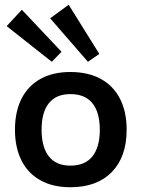

<svg xmlns="http://www.w3.org/2000/svg" viewBox="-20 -769 595 808"><path d="M276 -466Q351 -466 404 -437Q457 -408 485 -353.5Q513 -299 513 -223Q513 -109 450.5 -45Q388 19 276 19Q203 19 150.5 -10Q98 -39 70.5 -93.5Q43 -148 43 -223Q43 -299 70.5 -353.5Q98 -408 150.5 -437Q203 -466 276 -466ZM276 -373Q216 -373 185.5 -334.5Q155 -296 155 -223Q155 -150 185.5 -111Q216 -72 276 -72Q338 -72 369 -111Q400 -150 400 -223Q400 -296 369 -334.5Q338 -373 276 -373ZM269 -749 398 -542 350 -509 191 -692ZM72 -728 239 -551 198 -509 8 -659Z"/></svg>

Font: Podkova
Style: Bold
Weight: 700
Designer: Ilya Yudin
Foundry: Cyreal (www.cyreal.org)
Version: Version 2.102; ttfautohint (v1.8.1.43-b0c9)